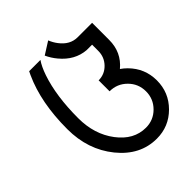

<svg xmlns="http://www.w3.org/2000/svg" viewBox="-199 -792 910 910"><g transform="rotate(-45 256.5 -337.0)"><path d="M317.4 9.8Q206.1 9.8 127.4 -87.4Q48.8 -184.6 48.8 -322.3Q48.8 -500 106.4 -626Q110.4 -635.7 115.2 -644.5H190.9Q172.9 -619.1 157.7 -574.7Q122.1 -470.2 122.1 -322.3Q122.1 -214.8 179.2 -139.2Q236.3 -63.5 317.4 -63.5Q368.2 -63.5 403.8 -99.1Q439.5 -134.8 439.5 -185.5Q439.5 -236.3 403.8 -272Q368.2 -307.6 317.4 -307.6V-380.9Q357.9 -380.9 386.5 -410.2Q415 -439.5 415 -481V-522.5H378.4Q305.7 -528.3 253.4 -591.3Q232.9 -615.7 219.7 -644.5L282.2 -684.1Q291 -661.6 305.2 -643.1Q340.8 -595.7 391.6 -595.7H488.3V-481Q488.3 -398.9 426.8 -347.7Q441.9 -337.4 455.6 -323.7Q512.7 -266.1 512.7 -185.5Q512.7 -104.5 455.6 -47.4Q398.4 9.8 317.4 9.8Z"/></g></svg>

Font: Catrinity
Style: Regular
Weight: 400
Designer: Alexander Lange
Foundry: High-Logic / Made with FontCreator
Version: Version 2.090;May 20, 2024;FontCreator 15.0.0.2974 64-bit